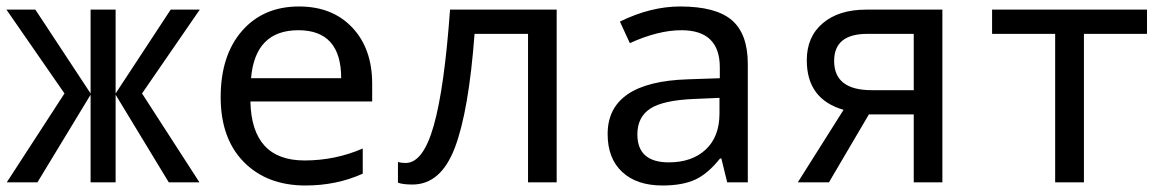

<svg xmlns="http://www.w3.org/2000/svg" viewBox="-20 -566 3641 596"><path d="M261.2 -275.9V-536.1H338.9V-275.9L509.8 -536.1H600.1L420.9 -275.9L599.1 0H503.9L338.9 -272V0H261.2V-272L96.2 0H1L180.2 -275.9L0 -536.1H89.8Z M1135.3 -251H757.3Q761.2 -67.9 925.3 -67.9Q1020.5 -67.9 1106 -105V-26.9Q1024.9 9.8 928.2 9.8Q808.6 9.8 736.8 -63.2Q665 -136.2 665 -264.2Q665 -394 731.2 -470Q797.4 -545.9 908.2 -545.9Q1011.7 -545.9 1073.5 -480.5Q1135.3 -415 1135.3 -306.2ZM759.3 -323.2H1039.1Q1039.1 -472.2 906.2 -472.2Q772 -472.2 759.3 -323.2Z M1708 0H1619.1V-460.9H1453.1Q1435.1 -220.2 1391.6 -106.7Q1348.1 6.8 1260.3 6.8Q1230 6.8 1215.3 1V-63Q1225.6 -60.1 1239.3 -60.1Q1293.5 -60.1 1326.4 -176Q1359.4 -292 1377 -536.1H1708Z M2237.3 0 2219.2 -74.2H2215.3Q2177.7 -26.9 2138.2 -8.5Q2098.6 9.8 2036.1 9.8Q1956.5 9.8 1911.4 -32.2Q1866.2 -74.2 1866.2 -149.9Q1866.2 -312 2115.2 -319.8L2214.4 -323.2V-356.9Q2214.4 -472.2 2095.2 -472.2Q2023.4 -472.2 1935.1 -432.1L1904.3 -499Q2000 -545.9 2091.3 -545.9Q2202.1 -545.9 2251.7 -503.4Q2301.3 -460.9 2301.3 -367.2V0ZM2213.4 -262.2 2134.3 -258.8Q2038.6 -254.9 1998.5 -228.8Q1958.5 -202.6 1958.5 -148.9Q1958.5 -62 2056.2 -62Q2127.9 -62 2170.7 -101.8Q2213.4 -141.6 2213.4 -213.9Z M2553.2 0H2456.5L2598.6 -225.1Q2484.4 -257.8 2484.4 -378.9Q2484.4 -452.1 2534.2 -494.1Q2584 -536.1 2668.5 -536.1H2905.3V0H2816.4V-210.9H2677.2ZM2816.4 -286.1V-460.9H2672.4Q2569.3 -460.9 2569.3 -377Q2569.3 -286.1 2685.5 -286.1Z M3540.5 -460.9H3344.7V0H3255.4V-460.9H3059.6V-536.1H3540.5Z"/></svg>

Font: WenQuanYi Micro Hei Mono
Style: Regular
Weight: 400
Foundry: Ascender Corporation
Version: Version 0.2.0-beta